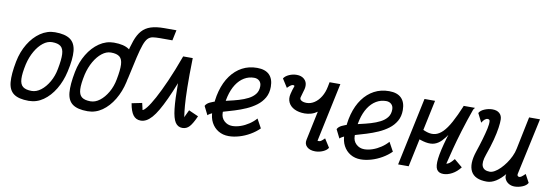

<svg xmlns="http://www.w3.org/2000/svg" viewBox="-61 -1271 4921 1719"><g transform="rotate(10 2400.0 -412.0)"><path d="M236 14Q145 14 100 -18.5Q55 -51 48.5 -123Q42 -195 65 -313Q83 -404 126.5 -476Q170 -548 231.5 -590Q293 -632 364 -632Q455 -632 501.5 -599.5Q548 -567 555 -495Q562 -423 535 -305Q515 -215 471.5 -142.5Q428 -70 368 -28Q308 14 236 14ZM247 -78Q290 -78 330.5 -109Q371 -140 402 -193.5Q433 -247 445 -313Q462 -400 459.5 -449.5Q457 -499 431.5 -519.5Q406 -540 353 -540Q311 -540 271.5 -509Q232 -478 201.5 -425Q171 -372 155 -305Q136 -218 138.5 -168.5Q141 -119 167.5 -98.5Q194 -78 247 -78Z M1077 -336H984Q1008 -450 1026.5 -534.5Q1045 -619 1066 -677.5Q1087 -736 1118 -771Q1149 -806 1197.5 -822Q1246 -838 1320 -838H1430L1410 -743H1299Q1259 -743 1233 -739Q1207 -735 1188.5 -716.5Q1170 -698 1154.5 -655Q1139 -612 1121 -535Q1103 -458 1077 -336ZM771 14Q680 14 635 -18.5Q590 -51 583.5 -123Q577 -195 600 -313Q618 -404 661.5 -476Q705 -548 766.5 -590Q828 -632 899 -632Q990 -632 1036.5 -599.5Q1083 -567 1090 -495Q1097 -423 1070 -305Q1050 -215 1006.5 -142.5Q963 -70 903 -28Q843 14 771 14ZM782 -78Q825 -78 865.5 -109Q906 -140 937 -193.5Q968 -247 980 -313Q997 -400 994.5 -449.5Q992 -499 966.5 -519.5Q941 -540 888 -540Q846 -540 806.5 -509Q767 -478 736.5 -425Q706 -372 690 -305Q671 -218 673.5 -168.5Q676 -119 702.5 -98.5Q729 -78 782 -78Z M1666 -152 1754 -113Q1723 -43 1697 -14.5Q1671 14 1633 14Q1592 14 1568.5 -21.5Q1545 -57 1535.5 -142Q1526 -227 1526 -374Q1492 -288 1462 -223.5Q1432 -159 1405.5 -113.5Q1379 -68 1354 -40Q1329 -12 1304.5 1Q1280 14 1254 14Q1211 14 1185.5 -19.5Q1160 -53 1148 -125L1241 -144Q1249 -112 1251.5 -99Q1254 -86 1254.5 -84Q1255 -82 1254 -82Q1266 -82 1292.5 -115Q1319 -148 1355.5 -215Q1392 -282 1436.5 -382.5Q1481 -483 1530 -618H1617Q1613 -456 1615 -351.5Q1617 -247 1622 -188Q1627 -129 1631 -105.5Q1635 -82 1633 -82Q1633 -82 1639 -95Q1645 -108 1653 -124.5Q1661 -141 1666 -152Z M2282 -186 2327 -104Q2292 -69 2245.5 -42Q2199 -15 2149 -0.5Q2099 14 2054 14Q2001 14 1960 -10.5Q1919 -35 1896 -78.5Q1873 -122 1873 -178Q1873 -282 1896 -365.5Q1919 -449 1962.5 -508.5Q2006 -568 2066 -600Q2126 -632 2201 -632Q2275 -632 2312.5 -594.5Q2350 -557 2350 -486Q2350 -428 2325.5 -385.5Q2301 -343 2260.5 -312.5Q2220 -282 2170 -260Q2120 -238 2068 -222Q2016 -206 1968.5 -192.5Q1921 -179 1885.5 -166Q1850 -153 1835 -137L1796 -215Q1806 -237 1835.5 -251.5Q1865 -266 1906.5 -276.5Q1948 -287 1995.5 -297.5Q2043 -308 2089 -321.5Q2135 -335 2173 -354.5Q2211 -374 2233.5 -403Q2256 -432 2256 -475Q2256 -505 2237.5 -522.5Q2219 -540 2190 -540Q2141 -540 2100 -515.5Q2059 -491 2029 -445Q1999 -399 1982.5 -333Q1966 -267 1966 -184Q1966 -138 1996.5 -109.5Q2027 -81 2070 -81Q2106 -81 2145 -94.5Q2184 -108 2220 -132Q2256 -156 2282 -186Z M2841 14Q2792 14 2765.5 -10.5Q2739 -35 2747 -74L2803 -340Q2777 -321 2747.5 -312.5Q2718 -304 2689 -304Q2635 -304 2596 -323Q2557 -342 2540.5 -376.5Q2524 -411 2535 -455Q2546 -499 2551.5 -511.5Q2557 -524 2557 -528Q2557 -532 2554 -534Q2551 -536 2543 -536Q2536 -536 2525.5 -530Q2515 -524 2493 -502L2444 -579Q2458 -602 2491.5 -617Q2525 -632 2561 -632Q2603 -632 2629 -609Q2655 -586 2655 -549Q2655 -532 2651 -517Q2647 -502 2641.5 -484Q2636 -466 2629 -439Q2625 -422 2642.5 -411Q2660 -400 2690 -400Q2727 -400 2760.5 -422Q2794 -444 2818.5 -484Q2843 -524 2853 -577L2861 -618H2959L2846 -85Q2845 -84 2847 -83Q2849 -82 2859 -82Q2867 -82 2877 -88Q2887 -94 2909 -116L2958 -39Q2945 -16 2911 -1Q2877 14 2841 14Z M3482 -186 3527 -104Q3492 -69 3445.5 -42Q3399 -15 3349 -0.5Q3299 14 3254 14Q3201 14 3160 -10.5Q3119 -35 3096 -78.5Q3073 -122 3073 -178Q3073 -282 3096 -365.5Q3119 -449 3162.5 -508.5Q3206 -568 3266 -600Q3326 -632 3401 -632Q3475 -632 3512.5 -594.5Q3550 -557 3550 -486Q3550 -428 3525.5 -385.5Q3501 -343 3460.5 -312.5Q3420 -282 3370 -260Q3320 -238 3268 -222Q3216 -206 3168.5 -192.5Q3121 -179 3085.5 -166Q3050 -153 3035 -137L2996 -215Q3006 -237 3035.5 -251.5Q3065 -266 3106.5 -276.5Q3148 -287 3195.5 -297.5Q3243 -308 3289 -321.5Q3335 -335 3373 -354.5Q3411 -374 3433.5 -403Q3456 -432 3456 -475Q3456 -505 3437.5 -522.5Q3419 -540 3390 -540Q3341 -540 3300 -515.5Q3259 -491 3229 -445Q3199 -399 3182.5 -333Q3166 -267 3166 -184Q3166 -138 3196.5 -109.5Q3227 -81 3270 -81Q3306 -81 3345 -94.5Q3384 -108 3420 -132Q3456 -156 3482 -186Z M3689 0H3593L3724 -618H3820ZM4085 -135 4159 -73Q4126 -30 4085 -8Q4044 14 4006 14Q3963 14 3945.5 -15Q3928 -44 3936.5 -114.5Q3945 -185 3981 -308Q4017 -431 4080 -618H4183Q4121 -537 4078.5 -471.5Q4036 -406 4004.5 -358Q3973 -310 3944 -280.5Q3915 -251 3881.5 -240Q3848 -229 3802 -237.5Q3756 -246 3688 -276L3709 -371Q3758 -342 3798 -329.5Q3838 -317 3873 -325.5Q3908 -334 3941 -367Q3974 -400 4008 -462Q4042 -524 4081 -618H4176Q4131 -492 4101 -393Q4071 -294 4053 -224.5Q4035 -155 4026.5 -118.5Q4018 -82 4016 -82Q4030 -82 4046 -94.5Q4062 -107 4085 -135Z M4261 -497 4220 -578Q4234 -603 4269.5 -617.5Q4305 -632 4340 -632Q4381 -632 4404 -611.5Q4427 -591 4428 -556Q4429 -528 4422 -479Q4415 -430 4398 -365Q4381 -300 4353 -222Q4327 -149 4343 -113.5Q4359 -78 4412 -78Q4432 -78 4456.5 -92Q4481 -106 4505.5 -130.5Q4530 -155 4552 -186Q4574 -217 4590.5 -252Q4607 -287 4614 -322L4675 -618H4774L4664 -109Q4664 -106 4662.5 -101.5Q4661 -97 4662 -92Q4664 -85 4669 -81.5Q4674 -78 4681 -78Q4689 -78 4699.5 -85Q4710 -92 4733 -114L4773 -40Q4760 -15 4724 -0.5Q4688 14 4653 14Q4622 14 4598 -1Q4574 -16 4564 -40.5Q4554 -65 4565 -93L4568 -90Q4525 -38 4483.5 -12Q4442 14 4401 14Q4291 14 4256.5 -51Q4222 -116 4261 -233Q4283 -298 4299.5 -355Q4316 -412 4325.5 -455.5Q4335 -499 4332 -525Q4331 -533 4325.5 -536.5Q4320 -540 4312 -540Q4299 -540 4285.5 -528.5Q4272 -517 4261 -497Z"/></g></svg>

Font: Victor Mono Thin
Style: Italic
Weight: 100
Italic angle: -12°
Monospace: yes
Designer: Rune Bjørnerås
Version: Version 1.561;gftools[0.9.30]